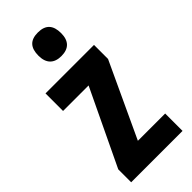

<svg xmlns="http://www.w3.org/2000/svg" viewBox="-245 -806 851 851"><g transform="rotate(-45 180.5 -381.0)"><path d="M197 -762C148 -762 126 -737 126 -687C126 -639 151 -614 197 -614C244 -614 268 -639 268 -687C268 -736 246 -762 197 -762ZM342 0V-109H171L334 -459V-547H30V-437H190L20 -81V0Z"/></g></svg>

Font: Noto Sans Arabic UI XCn
Style: Bold
Weight: 700
Width: 2
Designer: Monotype Design Team, Nadine Chahine and Nizar Qandah
Foundry: Monotype Imaging Inc.
Version: Version 2.010